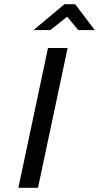

<svg xmlns="http://www.w3.org/2000/svg" viewBox="-20 -900 474 920"><path d="M210 -670 68 0H162L304 -670ZM141 -756H221L302 -820L355 -756H434L340 -880H289Z"/></svg>

Font: LT Wave Text Italic
Style: Regular
Weight: 400
Designer: Daniel Lyons
Version: Version 2.5 (Glyphs App)